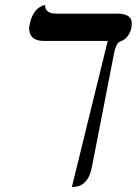

<svg xmlns="http://www.w3.org/2000/svg" viewBox="-20 -570 541 759"><path d="M431.2 -360.8 344.2 85.9Q329.6 168.9 268.1 168.9H264.2L405.8 -408.2H152.8Q124 -408.2 109.6 -421.1Q95.2 -434.1 95.2 -457Q95.2 -466.8 98.1 -477.1Q102.5 -497.1 110.4 -511.7Q118.2 -526.4 126.2 -533.4Q134.3 -540.5 141.6 -544.4Q148.9 -548.3 153.3 -548.8L158.2 -549.8Q158.2 -516.1 203.1 -516.1H443.8Q501 -516.1 501 -477.1Q501 -469.7 499 -458Q494.6 -439 482.9 -425Q471.2 -411.1 458 -407.2Q452.6 -405.3 448.7 -402.3Q444.8 -399.4 439.7 -388.9Q434.6 -378.4 431.2 -360.8Z"/></svg>

Font: Common Serif
Style: Bold Italic
Weight: 700
Italic angle: -12°
Designer: Philipp H. Poll, Khaled Hosny
Foundry: Stefan Peev, Context Ltd.
Version: Version 1.026